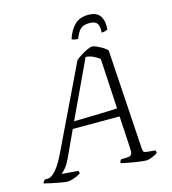

<svg xmlns="http://www.w3.org/2000/svg" viewBox="-156 -1008 998 1113"><g transform="rotate(-15 343.5 -451.5)"><path d="M113 0Q103 0 78 -4Q53 -8 24.5 -14Q-4 -20 -27 -26Q-25 -31 -20.5 -37.5Q-16 -44 -12 -46H3Q51 -46 111 -171L349 -666Q363 -678 383 -690.5Q403 -703 422 -711.5Q441 -720 450 -720Q460 -720 477.5 -712Q495 -704 512.5 -693.5Q530 -683 538 -673L576 -73Q578 -59 580.5 -54.5Q583 -50 597 -48L649 -43Q651 -42 652 -35.5Q653 -29 653 -26Q639 -16 617.5 -8Q596 0 585 0Q575 0 554.5 -2.5Q534 -5 510 -9Q486 -13 466 -17Q446 -21 435 -24Q437 -39 445 -45H460Q481 -45 492.5 -47Q504 -49 508.5 -60Q513 -71 511 -97L500 -287H219L144 -125Q129 -94 113 -75.5Q97 -57 88 -52L187 -44Q189 -42 190.5 -37.5Q192 -33 190 -26Q173 -16 150 -8Q127 0 113 0ZM238 -328Q327 -330 389 -331.5Q451 -333 498 -336L481 -637Q465 -649 444 -659.5Q423 -670 399 -671ZM384 -783Q371 -783 360 -786Q349 -789 347 -792Q363 -842 393.5 -872.5Q424 -903 476 -903Q527 -903 547 -872.5Q567 -842 562 -792Q556 -789 546.5 -786Q537 -783 526 -783Q528 -824 515.5 -839.5Q503 -855 470 -855Q435 -855 417.5 -839.5Q400 -824 384 -783Z"/></g></svg>

Font: Texturina Thin
Style: Italic
Weight: 100
Italic angle: -11°
Designer: Guillermo Torres Carreño
Foundry: Omnibus-Type
Version: Version 1.002; ttfautohint (v1.8.3)